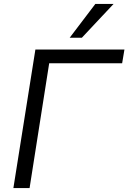

<svg xmlns="http://www.w3.org/2000/svg" viewBox="-20 -957 653 977"><path d="M48.1 0 160.1 -705H613.2L601.5 -635H230.3L130.5 0ZM334.6 -765 465.1 -936.9H557.8L396.6 -765Z"/></svg>

Font: Mulish ExtraLight
Style: Italic
Weight: 200
Italic angle: -9°
Designer: Vernon Adams
Foundry: Vernon Adams
Version: Version 3.603